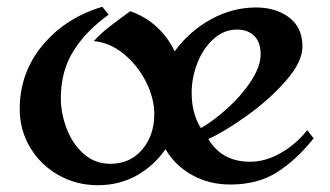

<svg xmlns="http://www.w3.org/2000/svg" viewBox="-20 -531 970 565"><path d="M903 -124Q852 -60 795 -24Q738 12 658 12Q595 12 545 -16Q495 -44 467 -92Q433 -43 382 -14.5Q331 14 268 14Q205 14 152.5 -15.5Q100 -45 69 -96.5Q38 -148 38 -210Q38 -317 105.5 -398Q173 -479 281 -511L300 -488Q234 -441 196.5 -381.5Q159 -322 159 -242Q159 -198 176 -153Q193 -108 226 -78.5Q259 -49 305 -49Q363 -49 398.5 -91Q434 -133 434 -195Q434 -242 409.5 -290.5Q385 -339 344 -372.5Q303 -406 256 -410Q277 -433 301.5 -452Q326 -471 363 -498Q407 -483 440.5 -452.5Q474 -422 494 -380Q537 -439 600.5 -474Q664 -509 733 -509Q792 -509 831 -479.5Q870 -450 870 -394Q870 -349 821.5 -293.5Q773 -238 706.5 -190.5Q640 -143 593 -122Q633 -55 716 -55Q761 -55 806.5 -81Q852 -107 884 -148ZM571 -154Q608 -175 649.5 -212.5Q691 -250 719 -293Q747 -336 747 -371Q747 -406 728.5 -425Q710 -444 677 -444Q639 -444 608.5 -416.5Q578 -389 561 -346Q544 -303 544 -257Q544 -198 571 -154Z"/></svg>

Font: Amita
Style: Bold
Weight: 700
Designer: Eduardo Rodriguez Tunni, Modular Infotech, Brian J. Bonislawsky
Foundry: Eduardo Rodriguez Tunni, Modular Infotech, Brian J. Bonislawsky
Version: Version 1.003